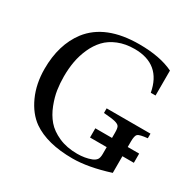

<svg xmlns="http://www.w3.org/2000/svg" viewBox="-159 -869 1051 1047"><g transform="rotate(30 367.0 -346.0)"><path d="M450 -132V-190H726V-132ZM48 -333Q48 -485 123 -584Q218 -707 430 -707Q561 -707 645 -666V-509H615Q585 -672 420 -672Q363 -672 317.5 -653.5Q272 -635 243 -604Q214 -573 195 -530.5Q176 -488 168 -443.5Q160 -399 160 -349Q160 -307 166 -266.5Q172 -226 190 -179.5Q208 -133 237 -99Q266 -65 316.5 -42.5Q367 -20 433 -20Q482 -20 521 -35Q538 -42 546.5 -53Q555 -64 555 -89V-224Q555 -251 549 -261Q543 -271 522.5 -276.5Q502 -282 449 -286V-315H725V-286Q676 -281 665 -271.5Q654 -262 654 -224V-27Q522 15 424 15Q264 15 172 -49Q116 -89 82 -164Q48 -239 48 -333Z"/></g></svg>

Font: Linguistics Pro
Style: Regular
Weight: 400
Designer: Stefan Peev, Context Ltd
Foundry: Stefan Peev, Context Ltd
Version: Version 001.000